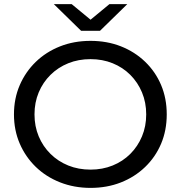

<svg xmlns="http://www.w3.org/2000/svg" viewBox="-20 -907 880 935"><path d="M421 8Q341 8 272.5 -19Q204 -46 154 -94.5Q104 -143 76 -208Q48 -273 48 -350Q48 -427 76 -492Q104 -557 154 -605.5Q204 -654 272 -681Q340 -708 421 -708Q501 -708 568.5 -681.5Q636 -655 686.5 -606.5Q737 -558 764.5 -493Q792 -428 792 -350Q792 -272 764.5 -207Q737 -142 686.5 -93.5Q636 -45 568.5 -18.5Q501 8 421 8ZM421 -81Q479 -81 528.5 -101Q578 -121 614.5 -157.5Q651 -194 671.5 -243Q692 -292 692 -350Q692 -408 671.5 -457Q651 -506 614.5 -542.5Q578 -579 528.5 -599Q479 -619 421 -619Q362 -619 312.5 -599Q263 -579 226 -542.5Q189 -506 168.5 -457Q148 -408 148 -350Q148 -292 168.5 -243Q189 -194 226 -157.5Q263 -121 312.5 -101Q362 -81 421 -81ZM375 -757 242 -887H329L461 -778H381L513 -887H600L467 -757Z"/></svg>

Font: Montserrat Thin Medium
Style: Regular
Weight: 500
Version: Version 9.000